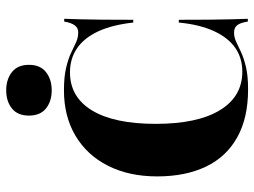

<svg xmlns="http://www.w3.org/2000/svg" viewBox="-120 -688 820 619"><g transform="rotate(-90 289.5 -379.0)"><path d="M310.5 11.3Q217.7 11.3 154.8 -24.2Q91.9 -59.7 60.9 -125.4Q29.8 -191.1 29.8 -281.5Q29.8 -372.6 64.1 -440.3Q98.4 -508.1 160.9 -545.2Q223.4 -582.3 307.3 -582.3Q350.8 -582.3 379.8 -575.4Q408.9 -568.5 428.2 -559.3Q447.6 -550 462.5 -543.1Q477.4 -536.3 494.4 -536.3Q508.1 -536.3 516.5 -547.2Q525 -558.1 529 -581.5H537.9Q537.1 -558.1 536.3 -529.8Q535.5 -501.6 535.1 -460.9Q534.7 -420.2 534.7 -358.9H525.8Q518.5 -425.8 497.6 -471.4Q476.6 -516.9 443.1 -539.9Q409.7 -562.9 365.3 -562.9Q285.5 -562.9 242.3 -491.5Q199.2 -420.2 199.2 -286.3Q199.2 -152.4 243.1 -79.8Q287.1 -7.3 367.7 -7.3Q411.3 -7.3 444.4 -30.2Q477.4 -53.2 498.4 -99.2Q519.4 -145.2 525.8 -212.1H534.7Q534.7 -152.4 535.1 -111.7Q535.5 -71 536.3 -42.3Q537.1 -13.7 537.9 10.5H529Q525 -14.5 516.9 -24.2Q508.9 -33.9 493.5 -33.9Q478.2 -33.9 463.7 -27Q449.2 -20.2 430.2 -11.3Q411.3 -2.4 382.7 4.4Q354 11.3 310.5 11.3ZM307.3 -621.8Q271.8 -621.8 248.8 -640.3Q225.8 -658.9 225.8 -695.2Q225.8 -731.5 248.8 -750Q271.8 -768.5 307.3 -768.5Q342.7 -768.5 366.1 -750Q389.5 -731.5 389.5 -695.2Q389.5 -658.9 366.1 -640.3Q342.7 -621.8 307.3 -621.8Z"/></g></svg>

Font: Playfair 144pt SemiCondensed Black
Style: Regular
Weight: 900
Width: 4
Designer: Claus Eggers Sørensen
Foundry: Claus Eggers Sørensen
Version: Version 2.203